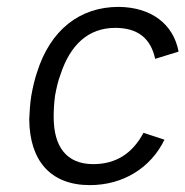

<svg xmlns="http://www.w3.org/2000/svg" viewBox="-20 -532 539 558"><path d="M241 6C338 6 418 -44 458 -126L397 -146C365 -86 317 -55 251 -55C173 -55 136 -106 136 -192C136 -211 137 -232 140 -254C144 -276 149 -298 156 -316C184 -401 236 -451 315 -451C380 -451 418 -421 431 -361L499 -382C484 -462 420 -511 325 -512C210 -512 126 -443 88 -323C81 -303 75 -277 71 -254C67 -230 66 -206 65 -185C66 -65 127 6 241 6Z"/></svg>

Font: Arthouse Owned
Style: Italic
Weight: 400
Italic angle: -10°
Designer: Jeremy Tribby
Foundry: Tribby Type
Version: Version 1.000;PS 001.000;hotconv 1.0.88;makeotf.lib2.5.64775